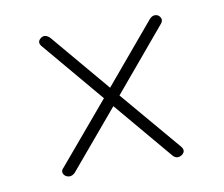

<svg xmlns="http://www.w3.org/2000/svg" viewBox="-51 -583 569 487"><g transform="rotate(-10 233.0 -339.5)"><path d="M81 -161Q69.5 -171.5 81 -182.5L212 -337.5L80.5 -493.5Q68.5 -506.5 81.5 -516Q92.5 -524 105 -511.5L232 -361L361.5 -515Q372.5 -527 385 -519.5Q397 -508.5 385.5 -496.5L252 -337.5L383 -183Q393.5 -171 382 -161.5Q368.5 -152.5 358 -164L232 -313.5L106 -164Q94 -152.5 81 -161Z"/></g></svg>

Font: Fraunces 9pt S050 Thin
Style: Regular
Weight: 100
Version: Version 1.000; ttfautohint (v1.8.3)